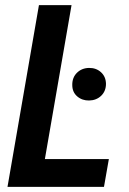

<svg xmlns="http://www.w3.org/2000/svg" viewBox="-20 -731 503 751"><path d="M405.8 -108.9 386.7 0H99.6L118.2 -108.9ZM259.8 -710.9 136.7 0H9.3L132.3 -710.9ZM262.7 -398.4Q262.2 -427.7 281 -446.3Q299.8 -464.8 328.1 -465.3Q356 -465.8 375 -448.5Q394 -431.2 394.5 -403.3Q394.5 -374.5 375.7 -356.4Q356.9 -338.4 328.6 -337.9Q301.3 -337.4 282 -354Q262.7 -370.6 262.7 -398.4Z"/></svg>

Font: Roboto Condensed SemiBold
Style: Italic
Weight: 600
Italic angle: -12°
Designer: Christian Robertson
Foundry: Google
Version: Version 3.008; 2023